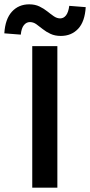

<svg xmlns="http://www.w3.org/2000/svg" viewBox="-66 -867 416 887"><path d="M83 0V-654H199V0ZM215 -701Q188 -701 167.5 -710.5Q147 -720 131.5 -732.5Q116 -745 102 -755Q88 -765 72 -765Q56 -765 44.5 -751Q33 -737 30 -707L-46 -713Q-42 -779 -11 -813Q20 -847 69 -847Q96 -847 116.5 -837Q137 -827 152.5 -814.5Q168 -802 182.5 -792Q197 -782 212 -782Q228 -782 239 -796Q250 -810 254 -840L330 -834Q326 -767 295 -734Q264 -701 215 -701Z"/></svg>

Font: Mada SemiBold
Style: Regular
Weight: 600
Designer: Khaled Hosny
Version: Version 1.5